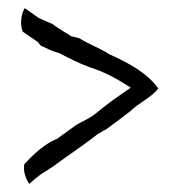

<svg xmlns="http://www.w3.org/2000/svg" viewBox="-20 -475 450 473"><path d="M36 -397 74 -371C76 -367 80 -363 83 -361H84C97 -355 108 -349 123 -345H124C150 -332 170 -321 199 -310C235 -299 264 -283 293 -265L302 -259C271 -238 243 -218 214 -194C200 -183 185 -177 169 -168L126 -137C123 -135 121 -133 119 -132H118C88 -119 63 -95 40 -71C36 -52 45 -32 52 -22C62 -31 73 -40 85 -49H86C93 -53 103 -60 111 -65C147 -92 186 -117 221 -145L222 -146H223C227 -147 233 -153 241 -156C260 -170 282 -186 301 -201C322 -222 352 -234 370 -257C343 -295 297 -320 250 -341C229 -355 199 -366 175 -381L155 -386C139 -396 124 -405 109 -416C100 -420 85 -426 75 -431L41 -455C33 -443 28 -417 36 -397ZM111 -65H112ZM199 -310Z"/></svg>

Font: SolarCharger
Style: 350
Weight: 300
Designer: Mew Too
Foundry: Cannot Into Space Fonts/KineticPlasma Fonts
Version: Version 1.100